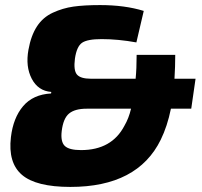

<svg xmlns="http://www.w3.org/2000/svg" viewBox="-20 -723 794 756"><path d="M733 -295H653Q639 -226 613 -173Q522 13 257 13Q122 13 66.5 -34.5Q11 -82 23 -183Q32 -259 71 -305Q110 -351 181 -355L182 -361Q130 -365 105 -413Q80 -461 92 -527Q102 -583 125.5 -619Q149 -655 188 -673Q227 -691 269 -697Q311 -703 374 -703Q472 -703 546 -680L517 -556Q445 -569 380 -569Q324 -569 303 -554.5Q282 -540 275 -492Q269 -446 283 -429.5Q297 -413 338 -413H514Q518 -452 518 -507H670Q670 -460 667 -413H750ZM496 -295H321Q275 -295 252 -276Q229 -257 223 -207Q218 -165 235 -148.5Q252 -132 299 -132Q420 -132 470 -228Q487 -257 496 -295Z"/></svg>

Font: Ezarion Extra Bold
Style: Italic
Weight: 800
Italic angle: -8°
Designer: Natanael Gama
Version: Version 1.001;PS 001.001;hotconv 1.0.70;makeotf.lib2.5.58329